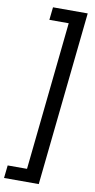

<svg xmlns="http://www.w3.org/2000/svg" viewBox="-148 -816 543 1095"><g transform="rotate(10 123.5 -268.5)"><path d="M161 235H-40L-32 161H80L170 -698H58L66 -772H267Z"/></g></svg>

Font: Zilla Slab SemiBold
Style: Regular
Weight: 600
Designer: Typotheque.com
Foundry: Typotheque type foundry
Version: Version 1.0; 2017